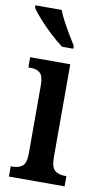

<svg xmlns="http://www.w3.org/2000/svg" viewBox="-89 -808 455 849"><g transform="rotate(10 139.0 -383.0)"><path d="M15 0V-46H24Q51 -46 67.5 -59.5Q84 -73 84 -117V-421Q84 -463 69 -476.5Q54 -490 28 -490H16V-536H196V-119Q196 -74 212.5 -60Q229 -46 256 -46H265V0ZM147 -606Q122 -624 91.5 -652.5Q61 -681 35 -710Q9 -739 -1 -756V-766H117Q125 -744 139.5 -717Q154 -690 169.5 -664Q185 -638 197 -619V-606Z"/></g></svg>

Font: Noto Serif Tamil ExtraCondensed SemiBold
Style: Italic
Weight: 600
Width: 2
Italic angle: -12°
Designer: Indian Type Foundry, Tom Grace, and the Monotype Design Team
Foundry: Monotype Imaging Inc.
Version: Version 2.003; ttfautohint (v1.8.4.7-5d5b)